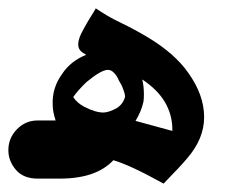

<svg xmlns="http://www.w3.org/2000/svg" viewBox="-100 -427 558 459"><path d="M347 -48Q333 -31 291 12Q212 -32 171 -44Q130 0 43 0H-10Q-44 0 -62 -21Q-80 -42 -80 -68Q-80 -97 -59.5 -118Q-39 -139 -10 -139H33Q26 -160 26 -176Q24 -217 49 -251Q69 -281 106 -296L98 -301Q87 -308 87 -321Q87 -335 99 -356Q108 -373 116 -385.5Q124 -398 129 -407Q144 -397 157.5 -389Q171 -381 192 -371Q221 -357 253 -338Q318 -299 350 -253Q388 -200 388 -147Q388 -95 347 -48ZM184 -235Q180 -245 173 -252.5Q166 -260 158 -260Q142 -260 107 -231Q87 -212 75 -195Q84 -181 101 -172Q128 -158 147 -158Q160 -158 180 -169Q190 -176 194.5 -184.5Q199 -193 199 -197Q199 -201 195 -212.5Q191 -224 184 -235ZM293 -185Q275 -214 240 -237Q244 -221 244 -202Q244 -190 243 -184Q238 -161 224 -138L312 -114Q313 -152 293 -185Z"/></svg>

Font: Mirza
Style: Bold
Weight: 700
Designer: Arabic design by Kourosh Beigpour, Latin design by Eduardo Tunni, engineering by Lasse Fister
Version: Version 1.0010g